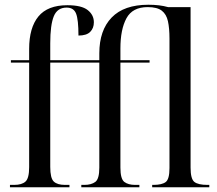

<svg xmlns="http://www.w3.org/2000/svg" viewBox="-20 -790 915 810"><path d="M22 0V-10H40Q72 -10 87.5 -24Q103 -38 103 -85V-526H26V-536H103V-584Q103 -673 142 -720.5Q181 -768 264 -768Q324 -768 350 -747.5Q376 -727 376 -696Q376 -671 360.5 -655.5Q345 -640 311 -640Q311 -707 301 -732.5Q291 -758 261 -758Q222 -758 207 -721.5Q192 -685 192 -607V-536H399V-565Q399 -662 451 -716Q503 -770 606 -770Q654 -770 689 -760H784V-83Q784 -35 800 -22.5Q816 -10 855 -10H863V0H622V-10H627Q663 -10 679 -22Q695 -34 695 -81V-627Q695 -671 688.5 -700.5Q682 -730 662.5 -745Q643 -760 603 -760Q539 -760 513.5 -713Q488 -666 488 -586V-536H611V-526H488V-83Q488 -35 504.5 -22.5Q521 -10 550 -10H568V0H323V-10H336Q365 -10 382 -22.5Q399 -35 399 -83V-526H192V-86Q192 -38 207 -24Q222 -10 254 -10H273V0Z"/></svg>

Font: Noto Serif Display Condensed
Style: Regular
Weight: 400
Width: 3
Designer: Monotype Design Team
Foundry: Monotype Imaging Inc.
Version: Version 2.009